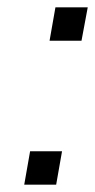

<svg xmlns="http://www.w3.org/2000/svg" viewBox="-20 -503 259 523"><path d="M131 -483H219L202 -392H115ZM62 -91H149L133 0H46Z"/></svg>

Font: Overused Grotesk
Style: Italic
Weight: 400
Italic angle: -10°
Version: Version 0.003